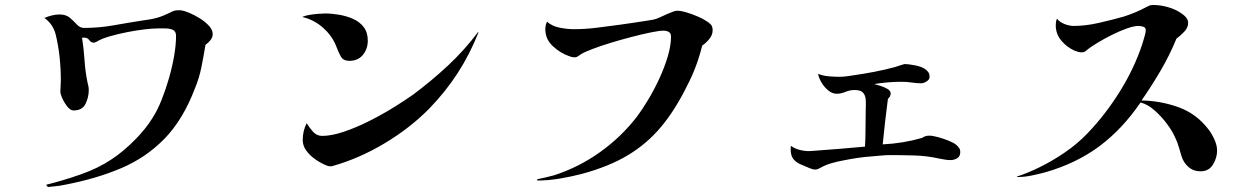

<svg xmlns="http://www.w3.org/2000/svg" viewBox="-20 -708 5040 770"><path d="M833 -572Q833 -558 824 -547Q815 -536 804 -528Q797 -485 788 -440Q779 -395 762 -354Q714 -228 640 -152Q566 -76 466 -33.5Q366 9 240 33Q223 37 201 39Q179 41 172 42L165 33Q230 17 302 -8Q374 -33 429 -70Q474 -100 519.5 -145.5Q565 -191 593 -237Q612 -267 628.5 -308.5Q645 -350 658 -395.5Q671 -441 678.5 -485Q686 -529 686 -564Q686 -583 673 -588.5Q660 -594 642.5 -594Q625 -594 612 -594Q591 -594 558 -590Q525 -586 489.5 -579Q454 -572 422.5 -563Q391 -554 373 -544Q369 -542 365 -539.5Q361 -537 356 -537Q345 -537 338 -547Q331 -557 318 -557Q316 -557 313.5 -557Q311 -557 309 -557Q316 -512 319 -466.5Q322 -421 331 -377Q333 -370 334.5 -362.5Q336 -355 336 -347Q336 -318 323 -291.5Q310 -265 275 -265Q263 -265 251 -279.5Q239 -294 230.5 -312.5Q222 -331 222 -341Q222 -352 223 -363Q224 -374 224 -385Q224 -432 219 -479Q214 -526 203 -571Q192 -612 158 -636Q172 -642 187.5 -646Q203 -650 219 -650Q245 -650 260.5 -636.5Q276 -623 288.5 -609.5Q301 -596 317 -596Q377 -596 436 -606.5Q495 -617 553 -626Q568 -628 582.5 -630.5Q597 -633 611 -637Q635 -644 661 -657Q672 -663 679 -665Q686 -667 699 -667Q713 -667 735.5 -658Q758 -649 780.5 -635Q803 -621 818 -604.5Q833 -588 833 -572Z M1899 -578Q1864 -490 1815.5 -415Q1767 -340 1701 -272Q1624 -194 1522 -133Q1420 -72 1313 -42Q1311 -41 1306 -41Q1296 -41 1288 -45Q1268 -53 1246 -68Q1224 -83 1209 -103Q1194 -123 1194 -147Q1194 -164 1198 -181.5Q1202 -199 1210 -214Q1220 -197 1235 -180Q1250 -163 1272 -163Q1310 -163 1360 -180Q1410 -197 1461.5 -223Q1513 -249 1559 -277.5Q1605 -306 1636 -328Q1710 -383 1776 -444.5Q1842 -506 1897 -579ZM1455 -545Q1455 -512 1435.5 -488Q1416 -464 1381 -464Q1357 -464 1347.5 -480.5Q1338 -497 1331 -516Q1315 -561 1277.5 -595Q1240 -629 1192 -640Q1202 -645 1219.5 -648Q1237 -651 1255 -652.5Q1273 -654 1284 -654Q1310 -654 1339.5 -649Q1369 -644 1395.5 -632.5Q1422 -621 1438.5 -599.5Q1455 -578 1455 -545Z M2838 -587Q2838 -568 2825 -552Q2812 -536 2796 -525Q2786 -484 2771 -443.5Q2756 -403 2736 -365Q2688 -267 2631 -199Q2574 -131 2498 -85.5Q2422 -40 2315 -11Q2273 0 2226 8Q2179 16 2135 16L2134 11Q2150 8 2168 3.5Q2186 -1 2202 -5Q2301 -37 2386.5 -98Q2472 -159 2535 -241Q2556 -269 2580 -309Q2604 -349 2624.5 -393.5Q2645 -438 2658 -481.5Q2671 -525 2671 -561Q2671 -575 2662 -580Q2653 -585 2641 -585Q2624 -585 2590 -578Q2556 -571 2513.5 -560Q2471 -549 2430 -536.5Q2389 -524 2356 -511.5Q2323 -499 2309 -490Q2303 -486 2297.5 -482Q2292 -478 2284 -478Q2274 -478 2262 -483Q2227 -495 2197 -523Q2167 -551 2167 -591Q2167 -608 2174 -621Q2194 -603 2224.5 -597Q2255 -591 2281 -591Q2328 -591 2374.5 -597Q2421 -603 2467 -609Q2489 -612 2515.5 -616Q2542 -620 2565 -623.5Q2588 -627 2599 -629Q2610 -631 2625.5 -638Q2641 -645 2656 -652Q2668 -657 2678.5 -661Q2689 -665 2696 -665Q2711 -665 2732.5 -658.5Q2754 -652 2775.5 -643Q2797 -634 2809 -626Q2821 -619 2829.5 -611Q2838 -603 2838 -587Z M3831 -98Q3831 -81 3819 -73.5Q3807 -66 3791 -66Q3780 -66 3769 -68Q3758 -70 3747 -72Q3698 -83 3648 -84.5Q3598 -86 3548 -86Q3530 -86 3512.5 -84Q3495 -82 3478 -81Q3448 -79 3418 -74.5Q3388 -70 3359 -64Q3337 -60 3314.5 -53.5Q3292 -47 3272 -36Q3266 -33 3261 -30.5Q3256 -28 3249 -28Q3243 -28 3237 -30Q3231 -32 3226 -34Q3207 -42 3189.5 -49.5Q3172 -57 3161.5 -70.5Q3151 -84 3151 -109Q3151 -112 3151 -115.5Q3151 -119 3152 -123Q3167 -112 3186.5 -107Q3206 -102 3225 -102Q3230 -102 3233.5 -102.5Q3237 -103 3241 -103Q3294 -107 3345.5 -111Q3397 -115 3449 -120Q3450 -137 3450.5 -153.5Q3451 -170 3451 -187L3452 -271Q3453 -290 3452 -307.5Q3451 -325 3441.5 -336Q3432 -347 3407 -347Q3388 -347 3370.5 -339.5Q3353 -332 3335 -332Q3318 -332 3301.5 -345.5Q3285 -359 3274 -378Q3263 -397 3261 -412Q3280 -404 3303.5 -402Q3327 -400 3347 -400Q3361 -400 3375.5 -402Q3390 -404 3403 -406Q3445 -412 3486.5 -420Q3528 -428 3569 -439Q3572 -440 3581 -443Q3590 -446 3598.5 -448.5Q3607 -451 3607 -451Q3625 -451 3652 -445.5Q3679 -440 3693 -429Q3701 -422 3704.5 -416Q3708 -410 3708 -399Q3708 -389 3696 -381.5Q3684 -374 3675 -374Q3656 -374 3636.5 -377Q3617 -380 3597 -380Q3542 -380 3486 -371Q3494 -369 3510 -364Q3526 -359 3539 -351.5Q3552 -344 3552 -333Q3552 -321 3541 -312Q3529 -221 3520 -129Q3561 -131 3600.5 -137.5Q3640 -144 3678 -155Q3690 -164 3707 -164Q3720 -164 3742 -158Q3764 -152 3785 -143.5Q3806 -135 3815 -127Q3822 -121 3826.5 -114.5Q3831 -108 3831 -98Z M4861 -104Q4861 -75 4844.5 -48Q4828 -21 4795 -21Q4766 -21 4746 -38.5Q4726 -56 4718 -83Q4712 -102 4707 -120Q4702 -138 4693 -156Q4682 -182 4659.5 -212Q4637 -242 4609.5 -266Q4582 -290 4554 -297Q4481 -190 4389 -121.5Q4297 -53 4172 -17Q4146 -10 4117 -4Q4088 2 4060 2L4058 0Q4097 -12 4147.5 -36.5Q4198 -61 4249.5 -96Q4301 -131 4342 -174Q4413 -248 4471 -341Q4529 -434 4561 -531Q4564 -542 4569.5 -559.5Q4575 -577 4575 -587Q4575 -598 4564.5 -601Q4554 -604 4546 -604Q4528 -604 4499.5 -594Q4471 -584 4440 -568.5Q4409 -553 4382.5 -537Q4356 -521 4342 -510Q4340 -508 4337 -505.5Q4334 -503 4331 -501Q4325 -498 4318 -498Q4311 -498 4303.5 -500Q4296 -502 4289 -505Q4258 -519 4236 -545.5Q4214 -572 4214 -607Q4214 -614 4215 -620.5Q4216 -627 4219 -633Q4230 -619 4249.5 -611.5Q4269 -604 4286 -604Q4333 -604 4386 -616Q4439 -628 4485 -641Q4533 -656 4576 -679Q4583 -683 4589.5 -685.5Q4596 -688 4604 -688Q4635 -688 4665 -679Q4678 -676 4696.5 -667Q4715 -658 4730 -645Q4745 -632 4745 -616Q4745 -597 4728.5 -580Q4712 -563 4698 -553Q4671 -487 4635 -425.5Q4599 -364 4558 -305Q4633 -304 4705 -278.5Q4777 -253 4825 -191Q4838 -175 4849.5 -150.5Q4861 -126 4861 -104Z"/></svg>

Font: Kaisei Tokumin Medium
Style: Regular
Weight: 500
Designer: Font-Kai, 金井和夫
Foundry: KAZUO KANAI
Version: Version 5.003